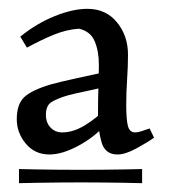

<svg xmlns="http://www.w3.org/2000/svg" viewBox="-20 -699 389 435"><path d="M23 -316Q62 -315 112.5 -314.5Q163 -314 213.5 -314.5Q264 -315 302 -316V-284Q264 -285 213.5 -285.5Q163 -286 112.5 -285.5Q62 -285 23 -284ZM178 -679Q220 -679 245 -648.5Q270 -618 270 -575Q270 -549 268 -519.5Q266 -490 266 -462Q266 -427 270 -413Q274 -399 286 -399Q292 -399 300 -401.5Q308 -404 319 -408L329 -387Q315 -377 289.5 -363Q264 -349 246 -349Q218 -349 210 -377Q202 -405 202 -438Q202 -473 203 -503Q204 -533 204 -553Q204 -583 194.5 -605.5Q185 -628 159 -634Q130 -632 101 -620Q72 -608 41 -591L26 -616Q63 -646 104 -662.5Q145 -679 178 -679ZM233 -539 213 -501Q188 -495 168.5 -491Q149 -487 134 -483Q110 -476 97 -468Q84 -460 84 -439Q84 -421 94.5 -410Q105 -399 121 -399Q146 -399 173 -415.5Q200 -432 226 -459L219 -417Q195 -389 158 -369Q121 -349 92 -349Q59 -349 38.5 -373.5Q18 -398 18 -429Q18 -463 35 -479Q52 -495 96 -508Q118 -514 152.5 -521.5Q187 -529 233 -539Z"/></svg>

Font: Ruwudu
Style: Regular
Weight: 400
Designer: Becca Hirsbrunner Spalinger
Foundry: SIL International
Version: Version 3.000